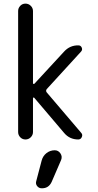

<svg xmlns="http://www.w3.org/2000/svg" viewBox="-20 -770 540 1060"><path d="M80.1 -41V-709Q80.1 -725.6 91.8 -737.8Q103.5 -750 120.6 -750Q137.7 -750 149.9 -737.8Q162.1 -725.6 162.1 -709V-310.5Q162.1 -307.6 165 -306.6Q168 -305.7 169.9 -307.6L334 -485.4Q366.2 -520.5 413.1 -519.5Q425.8 -519.5 431.2 -507.3Q436.5 -495.1 427.7 -485.4L238.3 -278.3Q231.4 -269.5 237.3 -260.7L428.7 -36.1Q437.5 -26.4 431.6 -13.2Q425.8 0 412.1 0Q364.3 0 334 -36.1L168.9 -230.5Q167 -232.4 164.6 -231.4Q162.1 -230.5 162.1 -226.6V-41Q162.1 -24.4 149.9 -12.2Q137.7 0 120.6 0Q103.5 0 91.8 -12.2Q80.1 -24.4 80.1 -41ZM210 116.2Q216.8 90.8 236.8 75.2Q256.8 59.6 282.2 59.6Q301.8 59.6 313.5 76.7Q325.2 93.8 317.4 113.3L265.6 233.4Q249 270.5 210 269.5Q195.3 269.5 185.5 257.8Q175.8 246.1 179.7 231.4Z"/></svg>

Font: Rounded-X Mgen+ 1mn regular
Style: Regular
Weight: 400
Designer: [Source Han Sans]
Ryoko NISHIZUKA  (kana & ideographs); Paul D. Hunt (Latin, Greek & Cyrillic); Wenlong ZHANG  (bopomofo
Version: Version 1.059.20150602